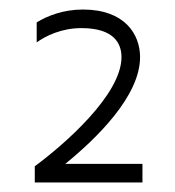

<svg xmlns="http://www.w3.org/2000/svg" viewBox="-20 -846 368 403"><path d="M117 -502C182 -555 274 -644 274 -726C274 -774 242 -826 154 -826C113 -826 80 -813 57 -799V-757C75 -770 108 -787 151 -787C220 -787 235 -754 235 -726C235 -647 114 -542 53 -497V-463H279V-502H117Z"/></svg>

Font: Maven Pro
Style: Regular
Weight: 400
Designer: Joe Prince
Foundry: Joe Prince
Version: Version 1.003